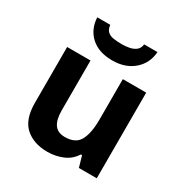

<svg xmlns="http://www.w3.org/2000/svg" viewBox="-179 -910 1014 1060"><g transform="rotate(30 328.5 -380.5)"><path d="M579 -546V0H465L445 -70H437Q411 -28 365.5 -9Q320 10 269 10Q181 10 128 -37.5Q75 -85 75 -190V-546H224V-227Q224 -169 245 -139Q266 -109 312 -109Q380 -109 405 -155.5Q430 -202 430 -289V-546ZM521 -771Q516 -698 463 -652Q410 -606 327 -606Q241 -606 191 -651Q141 -696 137 -771H220Q223 -743 237.5 -730Q252 -717 276 -713.5Q300 -710 328 -710Q352 -710 375.5 -714.5Q399 -719 416 -732Q433 -745 436 -771Z"/></g></svg>

Font: Noto Sans Gunjala Gondi
Style: Regular
Weight: 400
Designer: Ek Type
Foundry: Ek Type
Version: Version 1.004